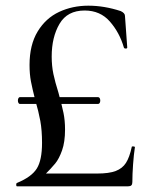

<svg xmlns="http://www.w3.org/2000/svg" viewBox="-20 -656 544 676"><path d="M444 -139Q444 -141 449.5 -140.5Q455 -140 455 -138Q451 -112 448.5 -77Q446 -42 446 -15Q446 -7 442.5 -3.5Q439 0 431 0H40Q37 0 37 -5.5Q37 -11 40 -12Q91 -33 109.5 -62.5Q128 -92 128 -153Q128 -197 122 -230Q116 -263 104 -304Q94 -343 89 -369Q84 -395 84 -427Q84 -498 112.5 -545Q141 -592 188 -614Q235 -636 291 -636Q347 -636 405 -617Q420 -610 420 -600L428 -489Q428 -485 423 -485Q417 -485 416 -489Q401 -541 367 -580Q333 -619 278 -619Q217 -619 189.5 -572Q162 -525 162 -457Q162 -424 168 -395.5Q174 -367 186 -329Q198 -285 203.5 -258.5Q209 -232 209 -200Q209 -156 198.5 -126.5Q188 -97 174.5 -80.5Q161 -64 136 -39L129 -45H322Q364 -45 387.5 -54Q411 -63 423.5 -82.5Q436 -102 444 -139ZM333 -302Q333 -297 331 -293.5Q329 -290 325 -290H50Q47 -290 45 -293.5Q43 -297 43 -302Q43 -307 45 -310.5Q47 -314 50 -314H325Q329 -314 331 -310.5Q333 -307 333 -302Z"/></svg>

Font: Cormorant Infant Medium
Style: Regular
Weight: 500
Designer: Christian Thalmann (Catharsis Fonts)
Foundry: Catharsis Fonts
Version: Version 4.000